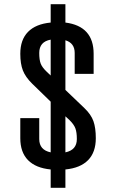

<svg xmlns="http://www.w3.org/2000/svg" viewBox="-20 -790 550 910"><path d="M309.1 -221.2 290 -238.8V-67.9Q344.2 -79.1 344.2 -130.9Q344.2 -163.1 337.2 -181.9Q330.1 -200.7 309.1 -221.2ZM220.2 -432.1V-602.1Q166 -592.3 166 -539.1Q166 -506.3 172.9 -488.5Q179.7 -470.7 201.2 -450.2ZM290 13.2V100.1H220.2V13.2Q149.4 6.3 112.8 -31Q76.2 -68.4 76.2 -134.8V-230H166V-130.9Q166 -79.1 220.2 -67.9V-308.1L132.8 -393.1Q100.6 -424.8 88.4 -456.3Q76.2 -487.8 76.2 -535.2Q76.2 -601.6 112.8 -638.9Q149.4 -676.3 220.2 -683.1V-770H290V-683.1Q423.8 -666 423.8 -535.2V-439.9H334V-539.1Q334 -585.9 290 -599.1V-363.8L379.9 -277.8Q411.6 -247.6 422.9 -215.6Q434.1 -183.6 434.1 -134.8Q434.1 -68.4 397.5 -31Q360.8 6.3 290 13.2Z"/></svg>

Font: Unica One
Style: Bold
Weight: 400
Designer: Eduardo Rodriguez Tunni
Foundry: Eduardo Rodriguez Tunni
Version: Version 1.001